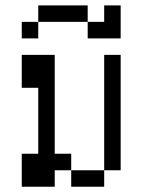

<svg xmlns="http://www.w3.org/2000/svg" viewBox="-20 -708 540 728"><path d="M187.5 -62.5H250V0H375V-62.5H250V-125H187.5Q187.5 -125 187.5 -500H62.5Q62.5 -500 62.5 -375H125Q125 -375 125 -125H62.5Q62.5 -125 62.5 0H187.5ZM375 -62.5H437.5V-500H375Z M125 -625H62.5V-562.5H125ZM125 -625H312.5V-562.5H437.5Q437.5 -562.5 437.5 -687.5H375V-625H312.5V-687.5H125Z"/></svg>

Font: BFUnifontExMono
Style: Regular
Weight: 500
Version: Version 15.0.06